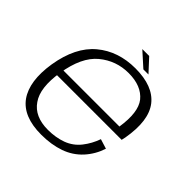

<svg xmlns="http://www.w3.org/2000/svg" viewBox="-179 -853 1015 1015"><g transform="rotate(45 329.0 -345.0)"><path d="M267.5 4.5 275 -38.5Q175.5 -38.5 131.5 -103Q86.5 -166 107.5 -297Q129.5 -435.5 201 -494.5Q272 -553 365 -553Q461 -553 507 -496Q549 -442 530 -318.5H102.5L95 -277H588Q591 -288 593 -299.5Q619.5 -450.5 562.5 -523.5Q505.5 -596 372.5 -596Q244.5 -596 157 -523Q69.5 -450 44.5 -297.5Q21.5 -151.5 77 -73Q133 4.5 267.5 4.5ZM275 -38.5 267.5 4.5Q343.5 4.5 403 -16.5Q461.5 -37 503 -82Q543.5 -126.5 562.5 -185L508 -202Q491 -153.5 460 -114Q428.5 -74 380.5 -56Q332 -38.5 275 -38.5ZM406 -621.5H444L377.5 -693.5H326Z"/></g></svg>

Font: Anybody SemiExpanded Light
Style: Italic
Weight: 300
Width: 6
Italic angle: -10°
Version: Version 1.113;gftools[0.9.25]